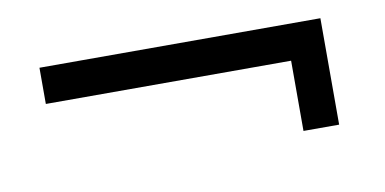

<svg xmlns="http://www.w3.org/2000/svg" viewBox="-35 -377 701 350"><g transform="rotate(-10 315.0 -202.5)"><path d="M570 -301V-104H504V-234H50V-301Z"/></g></svg>

Font: Fivo Sans
Style: Regular
Weight: 400
Designer: Alexander Slobzheninov
Foundry: Alexander Slobzheninov
Version: 1.0